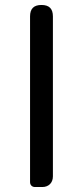

<svg xmlns="http://www.w3.org/2000/svg" viewBox="-20 -753 333 773"><path d="M193 -366V-687C193 -718 178 -733 147 -733C116 -733 101 -718 101 -687V-20C101 -8 109 0 121 0H147H150C176 0 193 -17 193 -43Z"/></svg>

Font: GenSenRounded2 TW R
Style: Regular
Weight: 400
Version: Version 2.100;PS 2.1;hotconv 16.6.51;makeotf.lib2.5.65220 DE